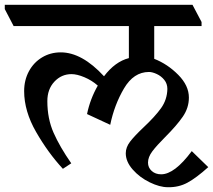

<svg xmlns="http://www.w3.org/2000/svg" viewBox="-60 -677 891 803"><path d="M783 -585V-568H585V-431Q641 -409 685.5 -364Q730 -319 730 -269Q730 -226 704.5 -189Q679 -152 631 -104Q595 -68 577 -44Q559 -20 559 3Q559 24 574.5 38Q590 52 614 52Q670 52 742 -45L811 22Q761 67 724 87Q687 107 642 106Q608 106 566 85.5Q524 65 495 32Q466 -1 466 -36Q466 -61 484 -84.5Q502 -108 540 -144Q588 -189 613.5 -224.5Q639 -260 640 -305Q640 -327 627 -343Q614 -359 595.5 -367.5Q577 -376 563 -376Q499 -376 458.5 -307Q418 -238 401 -155L304 -200Q317 -263 349 -319Q324 -341 293 -354Q262 -367 239 -367Q197 -367 167.5 -335.5Q138 -304 138 -254Q138 -181 164 -122Q190 -63 238 6L203 29Q141 -38 91 -125Q41 -212 41 -296Q41 -342 61 -379Q81 -416 116 -437Q151 -458 194 -458Q283 -458 375 -358Q421 -419 479 -434V-568H-3L-40 -639V-657H745Z"/></svg>

Font: Martel
Style: Bold
Weight: 700
Designer: Dan Reynolds
Foundry: Dan Reynolds
Version: Version 1.001; ttfautohint (v1.1) -l 5 -r 5 -G 72 -x 0 -D la